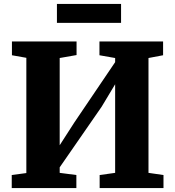

<svg xmlns="http://www.w3.org/2000/svg" viewBox="-20 -953 888 973"><path d="M39.5 0V-66L113.5 -76V-660L40.5 -673V-743H368V-674L282.5 -659V-217L356.5 -332L563.5 -638V-659L484 -673V-743H806.5V-673L732.5 -659V-77L808.5 -66V0H485V-66L563.5 -77V-526L495 -412L282.5 -105V-77L367 -66V0ZM593.5 -933V-837H268.5V-933Z"/></svg>

Font: Merriweather Black
Style: Regular
Weight: 900
Designer: Eben Sorkin
Foundry: Eben Sorkin
Version: Version 2.200;gftools[0.9.31]